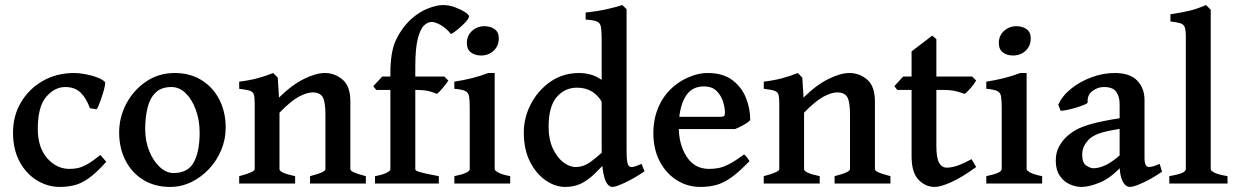

<svg xmlns="http://www.w3.org/2000/svg" viewBox="-20 -716 4826 749"><path d="M394.5 -85Q355.5 -41 325.2 -20Q294.9 1 268.3 7.1Q241.7 13.2 213.9 13.2Q166 13.2 124.3 -12.2Q82.5 -37.6 56.6 -85.2Q30.8 -132.8 30.8 -199.2Q30.8 -263.7 61.5 -316.2Q92.3 -368.7 146.2 -399.9Q200.2 -431.2 270 -431.2Q289.6 -431.2 313.7 -426.5Q337.9 -421.9 359.1 -414.1Q380.4 -406.2 390.1 -395.5Q391.6 -388.2 385.5 -365.7Q379.4 -343.3 371.1 -320.6Q362.8 -297.9 356.9 -289.6L330.6 -293.9Q317.9 -331.1 295.4 -353.8Q272.9 -376.5 234.4 -376.5Q192.9 -376.5 160.2 -338.1Q127.4 -299.8 127.4 -213.4Q127.4 -140.6 164.1 -98.9Q200.7 -57.1 251 -57.1Q267.6 -57.1 283.2 -60.3Q298.8 -63.5 319.3 -74.7Q339.8 -85.9 371.6 -111.3Z M860.4 -217.8Q860.4 -172.9 843.3 -131.3Q826.2 -89.8 795.9 -57.4Q765.6 -24.9 726.6 -5.9Q687.5 13.2 644 13.2Q583.5 13.2 538.8 -14.4Q494.1 -42 469.5 -90.1Q444.8 -138.2 444.8 -199.2Q444.8 -258.8 472.9 -311.8Q501 -364.7 550 -397.9Q599.1 -431.2 661.6 -431.2Q721.7 -431.2 766.4 -403.3Q811 -375.5 835.7 -327.4Q860.4 -279.3 860.4 -217.8ZM758.8 -199.2Q758.8 -246.6 744.1 -287.1Q729.5 -327.6 704.6 -352.1Q679.7 -376.5 648.9 -376.5Q609.4 -376.5 587.2 -355Q564.9 -333.5 555.7 -296.1Q546.4 -258.8 546.4 -212.4Q546.4 -165 562.5 -126Q578.6 -86.9 603.8 -64Q628.9 -41 656.7 -41Q712.9 -41 735.8 -82.5Q758.8 -124 758.8 -199.2Z M1189.5 0V-28.8Q1221.7 -37.1 1235.6 -43.7Q1249.5 -50.3 1249.5 -56.2V-269.5Q1249.5 -320.3 1238.5 -337.9Q1227.5 -355.5 1199.7 -355.5Q1176.8 -355.5 1145.5 -338.6Q1114.3 -321.8 1070.3 -276.4V-56.2Q1070.3 -41.5 1131.3 -28.8V0H913.1V-28.8Q973.6 -44.4 973.6 -56.2V-311.5Q973.6 -335 970.7 -346.2Q967.8 -357.4 955.3 -361.8Q942.9 -366.2 913.1 -369.6V-397.5Q952.6 -402.3 983.9 -410.6Q1015.1 -418.9 1045.9 -431.2L1063.5 -413.1L1068.4 -335.4Q1117.7 -384.3 1165 -407.7Q1212.4 -431.2 1247.1 -431.2Q1286.1 -431.2 1316.4 -405.5Q1346.7 -379.9 1346.7 -320.3V-56.2Q1346.7 -50.3 1359.4 -44.2Q1372.1 -38.1 1407.2 -28.8V0Z M1809.6 -652.8Q1809.6 -644 1795.7 -629.2Q1781.7 -614.3 1765.1 -600.8Q1748.5 -587.4 1739.7 -583Q1718.8 -607.9 1698 -619.1Q1677.2 -630.4 1663.6 -630.4Q1648.4 -630.4 1633.8 -616.2Q1619.1 -602.1 1609.6 -564.2Q1600.1 -526.4 1600.1 -456.1V-417.5H1712.9L1729 -401.9Q1720.2 -387.7 1706.3 -371.6Q1692.4 -355.5 1684.6 -349.6Q1674.3 -354.5 1655.3 -359.9Q1636.2 -365.2 1600.1 -365.2V-55.2Q1600.1 -49.8 1619.6 -44.2Q1639.2 -38.6 1691.9 -28.8V0H1442.9V-28.8Q1473.1 -34.2 1488 -42Q1502.9 -49.8 1502.9 -55.2V-365.2H1447.8L1436 -379.9L1471.2 -417.5H1502.9V-431.6Q1502.9 -514.2 1524.9 -560.5Q1546.9 -606.9 1582.5 -640.1Q1613.3 -668.5 1648.2 -682.4Q1683.1 -696.3 1707.5 -696.3Q1732.4 -696.3 1755.6 -687.5Q1778.8 -678.7 1794.2 -668.5Q1809.6 -658.2 1809.6 -652.8Z M1925.8 -566.4Q1925.8 -537.1 1906 -518.3Q1886.2 -499.5 1856.4 -499.5Q1833 -499.5 1817.1 -511.5Q1801.3 -523.4 1801.3 -547.9Q1801.3 -577.1 1821.5 -595.5Q1841.8 -613.8 1870.1 -613.8Q1893.1 -613.8 1909.4 -602.3Q1925.8 -590.8 1925.8 -566.4ZM1752.4 0V-28.8Q1812.5 -41 1812.5 -56.2V-293Q1812.5 -323.7 1810.1 -339.4Q1807.6 -355 1794.9 -361.1Q1782.2 -367.2 1752.4 -369.6V-397.5Q1788.1 -402.8 1822 -411.4Q1856 -419.9 1884.8 -431.2H1909.7V-56.2Q1909.7 -50.8 1923.6 -43Q1937.5 -35.2 1970.2 -28.8V0Z M2494.1 -47.4Q2452.6 -19.5 2417.5 -3.2Q2382.3 13.2 2370.1 13.2Q2327.1 13.2 2327.1 -131.8V-562.5Q2327.1 -595.2 2324.2 -611.1Q2321.3 -627 2308.1 -632.3Q2294.9 -637.7 2264.6 -639.6V-667Q2310.5 -671.9 2347.4 -680.2Q2384.3 -688.5 2407.7 -696.3L2424.3 -680.2V-128.4Q2424.3 -97.2 2426.8 -84.5Q2429.2 -71.8 2434.6 -67.4Q2439 -63.5 2448.5 -64.7Q2458 -65.9 2482.9 -76.7ZM2360.4 -102.1Q2325.2 -62.5 2298.3 -36.9Q2271.5 -11.2 2244.9 1Q2218.3 13.2 2184.6 13.2Q2146 13.2 2108.9 -12.2Q2071.8 -37.6 2047.6 -85.2Q2023.4 -132.8 2023.4 -199.2Q2023.4 -257.3 2051 -310.3Q2078.6 -363.3 2127.2 -397.2Q2175.8 -431.2 2239.7 -431.2Q2267.1 -431.2 2294.4 -421.9Q2321.8 -412.6 2356.9 -379.9Q2356.9 -352.5 2350.8 -337.9Q2344.7 -323.2 2330.1 -314.5Q2297.4 -374 2231 -374Q2183.1 -374 2151.6 -337.2Q2120.1 -300.3 2120.1 -220.7Q2120.1 -172.4 2136.5 -137.2Q2152.8 -102.1 2177 -83.3Q2201.2 -64.5 2226.1 -64.5Q2255.9 -64.5 2282.7 -83.7Q2309.6 -103 2341.3 -133.3Q2347.2 -130.4 2353 -117.9Q2358.9 -105.5 2360.4 -102.1Z M2906.7 -247.6Q2898.4 -238.3 2880.1 -228.3Q2861.8 -218.3 2847.2 -212.4H2579.6L2580.6 -260.3H2791Q2801.3 -260.3 2804.7 -263.7Q2808.1 -267.1 2808.1 -276.4Q2808.1 -293.9 2801 -318.1Q2793.9 -342.3 2776.1 -360.6Q2758.3 -378.9 2725.6 -378.9Q2675.3 -378.9 2651.6 -335.2Q2627.9 -291.5 2627.9 -220.7Q2627.9 -151.9 2658.9 -104.5Q2689.9 -57.1 2746.1 -57.1Q2765.1 -57.1 2783.2 -60.5Q2801.3 -64 2824.5 -75.9Q2847.7 -87.9 2882.3 -113.3Q2888.2 -110.4 2895 -100.6Q2901.9 -90.8 2903.8 -87.4Q2862.8 -44.9 2832.5 -23.4Q2802.2 -2 2774.2 5.6Q2746.1 13.2 2711.9 13.2Q2662.1 13.2 2620.4 -12.9Q2578.6 -39.1 2553.7 -86.4Q2528.8 -133.8 2528.8 -197.3Q2528.8 -257.8 2553 -307.6Q2577.1 -357.4 2623 -390.6Q2646 -407.2 2677.5 -419.2Q2709 -431.2 2740.7 -431.2Q2799.3 -431.2 2835.9 -404.3Q2872.6 -377.4 2889.6 -335.2Q2906.7 -293 2906.7 -247.6Z M3235.8 0V-28.8Q3268.1 -37.1 3282 -43.7Q3295.9 -50.3 3295.9 -56.2V-269.5Q3295.9 -320.3 3284.9 -337.9Q3273.9 -355.5 3246.1 -355.5Q3223.1 -355.5 3191.9 -338.6Q3160.6 -321.8 3116.7 -276.4V-56.2Q3116.7 -41.5 3177.7 -28.8V0H2959.5V-28.8Q3020 -44.4 3020 -56.2V-311.5Q3020 -335 3017.1 -346.2Q3014.2 -357.4 3001.7 -361.8Q2989.3 -366.2 2959.5 -369.6V-397.5Q2999 -402.3 3030.3 -410.6Q3061.5 -418.9 3092.3 -431.2L3109.9 -413.1L3114.7 -335.4Q3164.1 -384.3 3211.4 -407.7Q3258.8 -431.2 3293.5 -431.2Q3332.5 -431.2 3362.8 -405.5Q3393.1 -379.9 3393.1 -320.3V-56.2Q3393.1 -50.3 3405.8 -44.2Q3418.5 -38.1 3453.6 -28.8V0Z M3788.1 -64.5Q3732.9 -24.4 3691.4 -5.6Q3649.9 13.2 3626.5 13.2Q3589.8 13.2 3563 -15.1Q3536.1 -43.5 3536.1 -106.4V-365.2H3480.5L3468.8 -379.9L3503.4 -417.5H3536.1V-515.6L3616.7 -577.1L3632.8 -563.5V-417.5H3772.5L3788.1 -401.9Q3779.8 -387.7 3765.9 -371.6Q3752 -355.5 3742.7 -349.6Q3731.9 -354.5 3710.2 -359.9Q3688.5 -365.2 3661.6 -365.2H3632.8V-147.5Q3632.8 -99.1 3643.6 -80.6Q3654.3 -62 3673.8 -62Q3689.9 -62 3711.4 -68.6Q3732.9 -75.2 3770 -95.2Z M4001 -566.4Q4001 -537.1 3981.2 -518.3Q3961.4 -499.5 3931.6 -499.5Q3908.2 -499.5 3892.3 -511.5Q3876.5 -523.4 3876.5 -547.9Q3876.5 -577.1 3896.7 -595.5Q3917 -613.8 3945.3 -613.8Q3968.3 -613.8 3984.6 -602.3Q4001 -590.8 4001 -566.4ZM3827.6 0V-28.8Q3887.7 -41 3887.7 -56.2V-293Q3887.7 -323.7 3885.3 -339.4Q3882.8 -355 3870.1 -361.1Q3857.4 -367.2 3827.6 -369.6V-397.5Q3863.3 -402.8 3897.2 -411.4Q3931.2 -419.9 3960 -431.2H3984.9V-56.2Q3984.9 -50.8 3998.8 -43Q4012.7 -35.2 4045.4 -28.8V0Z M4513.2 -46.4Q4475.1 -20 4439.2 -3.4Q4403.3 13.2 4388.2 13.2Q4370.1 13.2 4358.9 -10Q4347.7 -33.2 4347.7 -73.2V-310.1Q4347.7 -338.9 4334.5 -357.9Q4321.3 -377 4284.2 -376.5Q4261.2 -376 4241 -360.4Q4220.7 -344.7 4223.1 -317.4Q4224.1 -313.5 4210 -307.4Q4195.8 -301.3 4176.5 -295.7Q4157.2 -290 4140.1 -286.6Q4123 -283.2 4117.2 -284.7L4108.4 -307.1Q4123 -341.3 4157.7 -369.4Q4192.4 -397.5 4237.5 -414.3Q4282.7 -431.2 4329.1 -431.2Q4387.7 -431.2 4416.3 -401.6Q4444.8 -372.1 4444.8 -325.7V-99.6Q4444.8 -64.5 4462.4 -64.5Q4468.8 -64.5 4477.5 -66.9Q4486.3 -69.3 4503.9 -76.7ZM4352.1 -213.9Q4290 -204.1 4265.4 -194.6Q4240.7 -185.1 4227.5 -171.9Q4216.3 -160.2 4209 -146Q4201.7 -131.8 4201.7 -112.3Q4201.7 -80.6 4217.8 -70.1Q4233.9 -59.6 4245.6 -59.6Q4265.6 -59.6 4291 -70.8Q4316.4 -82 4352.1 -113.3L4355.5 -67.4Q4313.5 -22 4271.5 -4.4Q4229.5 13.2 4199.2 13.2Q4175.3 13.2 4152.1 2.4Q4128.9 -8.3 4113.8 -31Q4098.6 -53.7 4098.6 -88.4Q4098.6 -119.6 4109.9 -141.4Q4121.1 -163.1 4137.7 -179.7Q4152.3 -194.3 4174.3 -207.5Q4196.3 -220.7 4237.5 -232.4Q4278.8 -244.1 4352.1 -255.4Z M4541.5 0V-28.8Q4580.1 -35.6 4593 -42.2Q4606 -48.8 4606 -56.2V-572.3Q4606 -598.6 4601.6 -610.1Q4597.2 -621.6 4584 -625.5Q4570.8 -629.4 4545.9 -632.3V-660.2Q4587.4 -666.5 4619.4 -674.1Q4651.4 -681.6 4684.6 -696.3L4703.1 -678.2V-56.2Q4703.1 -49.8 4717.3 -42.5Q4731.4 -35.2 4768.6 -28.8V0Z"/></svg>

Font: Dai Banna SIL Medium
Style: Regular
Weight: 500
Designer: Victor Gaultney
Foundry: SIL International
Version: Version 4.000